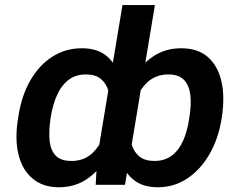

<svg xmlns="http://www.w3.org/2000/svg" viewBox="-20 -748 971 777"><path d="M877.9 -275.4 876.5 -265.6Q863.3 -185.1 827.1 -123Q791 -61 737.8 -25.6Q684.6 9.8 618.7 9.8Q569.3 9.8 536.1 -9.8Q502.9 -29.3 483.4 -65.2Q463.9 -101.1 456.5 -150.4Q449.2 -199.7 452.1 -259.3L456.1 -279.3Q478 -361.3 513.2 -422.9Q548.3 -484.4 598.1 -518.6Q647.9 -552.7 713.9 -552.7Q779.3 -552.7 819.8 -518.3Q860.4 -483.9 875.5 -421.4Q890.6 -358.9 877.9 -275.4ZM745.1 -265.6 746.6 -275.4Q754.9 -325.2 750.2 -364Q745.6 -402.8 724.4 -424.8Q703.1 -446.8 661.1 -446.8Q605.5 -446.8 568.8 -407.5Q532.2 -368.2 515.6 -305.7L504.4 -233.4Q503.9 -193.4 513.2 -162.6Q522.5 -131.8 544.7 -114.3Q566.9 -96.7 604.5 -96.7Q647.5 -96.7 676.3 -119.1Q705.1 -141.6 721.7 -179.9Q738.3 -218.3 745.1 -265.6ZM373.5 -112.3 475.6 -727.5H606.9L485.8 0H367.2ZM52.7 -265.6 54.2 -275.4Q66.4 -358.9 102.1 -421.4Q137.7 -483.9 191.4 -518.3Q245.1 -552.7 311 -552.7Q377 -552.7 415 -518.6Q453.1 -484.4 467.8 -422.9Q482.4 -361.3 477.5 -279.3L473.6 -259.3Q452.1 -179.7 417.2 -118.9Q382.3 -58.1 333 -24.2Q283.7 9.8 217.8 9.8Q153.3 9.8 111.6 -25.6Q69.8 -61 54.7 -123Q39.6 -185.1 52.7 -265.6ZM185.5 -275.4 184.1 -265.6Q177.2 -218.3 180.7 -179.9Q184.1 -141.6 204.6 -119.1Q225.1 -96.7 268.6 -96.7Q324.7 -96.2 360.1 -134.5Q395.5 -172.9 414.6 -233.4L426.3 -305.7Q428.2 -347.2 419.2 -378.9Q410.2 -410.6 387.9 -428.7Q365.7 -446.8 328.1 -446.8Q286.6 -446.8 257.6 -424.8Q228.5 -402.8 211.2 -364Q193.8 -325.2 185.5 -275.4Z"/></svg>

Font: Inter 16pt SemiBold
Style: Italic
Weight: 600
Italic angle: -9.3988°
Version: Version 4.001;git-66647c0bb